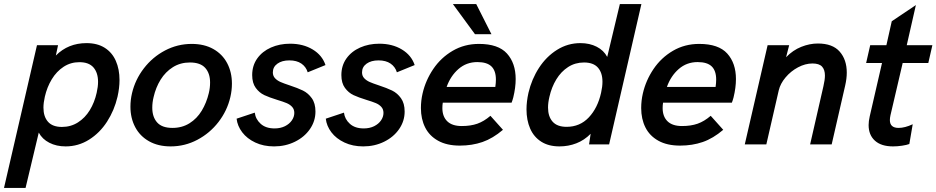

<svg xmlns="http://www.w3.org/2000/svg" viewBox="-50 -710 4604 944"><path d="M131.8 -487.8H235.4L224.6 -437Q285.2 -498 375.5 -498Q428.7 -498 465.1 -474.9Q501.5 -451.7 519.5 -410.6Q537.6 -369.6 537.6 -316.4Q537.6 -277.8 527.8 -234.4Q512.2 -167.5 476.3 -111.8Q440.4 -56.2 387.7 -23.2Q335 9.8 272.5 9.8Q227.5 9.8 192.6 -8.1Q157.7 -25.9 140.6 -58.1L75.7 213.9H-30.3ZM425.3 -253.9Q432.1 -283.7 432.1 -307.6Q432.1 -352.1 409.7 -378.2Q387.2 -404.3 340.3 -404.3Q297.4 -404.3 262.7 -381.6Q228 -358.9 204.6 -320.3Q181.2 -281.7 170.4 -234.4Q163.6 -204.6 163.6 -180.7Q163.6 -136.7 186 -111.3Q208.5 -85.9 254.4 -85.9Q298.3 -85.9 333.3 -108.2Q368.2 -130.4 391.4 -168.2Q414.6 -206.1 425.3 -253.9Z M591.3 -185.5Q591.3 -218.8 599.1 -252Q614.7 -318.4 657.2 -373.8Q699.7 -429.2 761.2 -461.7Q822.8 -494.1 892.6 -494.1Q954.1 -494.1 998.8 -469Q1043.5 -443.8 1066.9 -399.4Q1090.3 -355 1090.3 -298.8Q1090.3 -265.6 1082.5 -232.4Q1066.9 -165.5 1024.4 -110.4Q981.9 -55.2 920.4 -22.7Q858.9 9.8 789.1 9.8Q727.5 9.8 682.9 -15.4Q638.2 -40.5 614.7 -85Q591.3 -129.4 591.3 -185.5ZM976.6 -252Q982.9 -277.8 982.9 -304.2Q982.9 -349.6 959 -376.2Q935.1 -402.8 883.8 -402.8Q836.9 -402.8 800.3 -379.9Q763.7 -356.9 739.7 -318.4Q715.8 -279.8 705.1 -232.4Q698.7 -206.5 698.7 -180.2Q698.7 -134.8 722.7 -107.9Q746.6 -81.1 797.9 -81.1Q845.2 -81.1 881.8 -104Q918.5 -127 941.9 -165.8Q965.3 -204.6 976.6 -252Z M1113.3 -126.5 1202.6 -156.2Q1206.5 -124 1231.7 -101.3Q1256.8 -78.6 1299.8 -78.6Q1329.1 -78.6 1351.1 -89.6Q1373 -100.6 1385 -118.2Q1397 -135.7 1397 -154.8Q1397 -172.9 1386.2 -184.6Q1375.5 -196.3 1359.1 -203.1Q1342.8 -210 1313.5 -218.8Q1273.9 -231 1249.5 -242.4Q1225.1 -253.9 1207.5 -277.8Q1189.9 -301.8 1189.9 -340.8Q1189.9 -387.7 1214.8 -422.6Q1239.7 -457.5 1282.2 -476.3Q1324.7 -495.1 1376.5 -495.1Q1440.4 -495.1 1487.3 -466.8Q1534.2 -438.5 1550.3 -390.1L1462.9 -354.5Q1454.6 -381.8 1431.6 -397.5Q1408.7 -413.1 1372.6 -413.1Q1336.4 -413.1 1314 -397Q1291.5 -380.9 1291.5 -354Q1291.5 -336.9 1302.2 -325.4Q1313 -314 1329.1 -306.9Q1345.2 -299.8 1373.5 -290.5Q1413.6 -277.3 1439.2 -264.9Q1464.8 -252.4 1482.9 -227.3Q1501 -202.1 1501 -161.6Q1501 -114.7 1473.9 -75.4Q1446.8 -36.1 1400.1 -13.2Q1353.5 9.8 1297.4 9.8Q1245.6 9.8 1205.1 -9.3Q1164.6 -28.3 1140.9 -59.6Q1117.2 -90.8 1113.3 -126.5Z M1551.8 -126.5 1641.1 -156.2Q1645 -124 1670.2 -101.3Q1695.3 -78.6 1738.3 -78.6Q1767.6 -78.6 1789.6 -89.6Q1811.5 -100.6 1823.5 -118.2Q1835.4 -135.7 1835.4 -154.8Q1835.4 -172.9 1824.7 -184.6Q1814 -196.3 1797.6 -203.1Q1781.2 -210 1752 -218.8Q1712.4 -231 1688 -242.4Q1663.6 -253.9 1646 -277.8Q1628.4 -301.8 1628.4 -340.8Q1628.4 -387.7 1653.3 -422.6Q1678.2 -457.5 1720.7 -476.3Q1763.2 -495.1 1814.9 -495.1Q1878.9 -495.1 1925.8 -466.8Q1972.7 -438.5 1988.8 -390.1L1901.4 -354.5Q1893.1 -381.8 1870.1 -397.5Q1847.2 -413.1 1811 -413.1Q1774.9 -413.1 1752.4 -397Q1730 -380.9 1730 -354Q1730 -336.9 1740.7 -325.4Q1751.5 -314 1767.6 -306.9Q1783.7 -299.8 1812 -290.5Q1852.1 -277.3 1877.7 -264.9Q1903.3 -252.4 1921.4 -227.3Q1939.5 -202.1 1939.5 -161.6Q1939.5 -114.7 1912.4 -75.4Q1885.3 -36.1 1838.6 -13.2Q1792 9.8 1735.8 9.8Q1684.1 9.8 1643.6 -9.3Q1603 -28.3 1579.3 -59.6Q1555.7 -90.8 1551.8 -126.5Z M2019.5 -178.7Q2019.5 -215.8 2027.8 -251Q2042.5 -314.9 2080.1 -370.6Q2117.7 -426.3 2175.5 -460.2Q2233.4 -494.1 2304.7 -494.1Q2399.9 -494.1 2442.6 -446.8Q2485.4 -399.4 2485.4 -321.3Q2485.4 -279.3 2473.6 -231Q2469.7 -216.3 2465.3 -205.1H2127Q2125 -192.9 2125 -178.7Q2125 -137.2 2148.9 -113.8Q2172.9 -90.3 2220.2 -90.3Q2264.2 -90.3 2296.9 -101.8Q2329.6 -113.3 2361.3 -140.6L2422.9 -71.8Q2373 -29.3 2322 -11.7Q2271 5.9 2210.9 5.9Q2147 5.9 2104 -18.1Q2061 -42 2040.3 -83.5Q2019.5 -125 2019.5 -178.7ZM2385.3 -282.7Q2388.2 -302.7 2388.2 -318.4Q2388.2 -362.3 2366.2 -383.5Q2344.2 -404.8 2296.9 -404.8Q2243.2 -404.8 2204.1 -370.6Q2165 -336.4 2146 -282.7ZM2285.2 -542 2176.8 -689.9H2291.5L2366.2 -542Z M3103.5 -689.9 2944.8 0H2846.2L2854 -52.2Q2822.8 -20.5 2783.7 -5.4Q2744.6 9.8 2700.7 9.8Q2647.5 9.8 2611.1 -13.4Q2574.7 -36.6 2556.6 -77.9Q2538.6 -119.1 2538.6 -172.4Q2538.6 -210.4 2548.3 -253.9Q2564 -320.8 2600.1 -376.5Q2636.2 -432.1 2689 -465.1Q2741.7 -498 2803.7 -498Q2849.1 -498 2883.8 -480.2Q2918.5 -462.4 2935.5 -430.2L2997.6 -689.9ZM2912.1 -308.1Q2912.1 -352.1 2889.9 -377.4Q2867.7 -402.8 2821.3 -402.8Q2777.8 -402.8 2743.2 -380.4Q2708.5 -357.9 2685.3 -319.8Q2662.1 -281.7 2651.4 -234.4Q2644.5 -205.6 2644.5 -181.2Q2644.5 -137.2 2667 -111.8Q2689.5 -86.4 2735.8 -86.4Q2801.3 -86.4 2845 -132.8Q2888.7 -179.2 2905.3 -253.9Q2912.1 -283.7 2912.1 -308.1Z M3102.5 -178.7Q3102.5 -215.8 3110.8 -251Q3125.5 -314.9 3163.1 -370.6Q3200.7 -426.3 3258.5 -460.2Q3316.4 -494.1 3387.7 -494.1Q3482.9 -494.1 3525.6 -446.8Q3568.4 -399.4 3568.4 -321.3Q3568.4 -279.3 3556.6 -231Q3552.7 -216.3 3548.3 -205.1H3210Q3208 -192.9 3208 -178.7Q3208 -137.2 3231.9 -113.8Q3255.9 -90.3 3303.2 -90.3Q3347.2 -90.3 3379.9 -101.8Q3412.6 -113.3 3444.3 -140.6L3505.9 -71.8Q3456.1 -29.3 3405 -11.7Q3354 5.9 3293.9 5.9Q3230 5.9 3187 -18.1Q3144 -42 3123.3 -83.5Q3102.5 -125 3102.5 -178.7ZM3468.3 -282.7Q3471.2 -302.7 3471.2 -318.4Q3471.2 -362.3 3449.2 -383.5Q3427.2 -404.8 3379.9 -404.8Q3326.2 -404.8 3287.1 -370.6Q3248 -336.4 3229 -282.7Z M3724.1 -487.8H3830.1L3814.9 -428.7Q3848.6 -463.4 3889.6 -479.7Q3930.7 -496.1 3971.2 -496.1Q4043.5 -496.1 4078.4 -456.3Q4113.3 -416.5 4113.3 -353Q4113.3 -323.7 4105.5 -289.6L4039.1 0H3933.1L3998.5 -286.1Q4005.9 -317.9 4005.9 -338.4Q4005.9 -367.2 3991.7 -382.6Q3977.5 -397.9 3944.8 -397.9Q3909.2 -397.9 3873.5 -378.9Q3837.9 -359.9 3812.3 -329.3Q3786.6 -298.8 3778.8 -265.6L3717.8 0H3611.8Z M4220.7 -95.2Q4220.7 -113.8 4226.1 -137.7L4286.6 -400.4H4208.5L4228.5 -487.8H4308.1L4334.5 -605.5L4453.1 -685.1L4408.2 -487.8H4534.2L4514.2 -400.4H4388.2L4328.1 -143.1Q4325.2 -129.9 4325.2 -119.6Q4325.2 -81.1 4368.2 -81.1Q4398.9 -81.1 4437.5 -99.1L4420.9 -2Q4408.2 2.9 4385.5 6.3Q4362.8 9.8 4340.8 9.8Q4282.7 9.8 4251.7 -18.3Q4220.7 -46.4 4220.7 -95.2Z"/></svg>

Font: Acari Sans SemiBold
Style: Italic
Weight: 600
Italic angle: -13°
Designer: Alfredo Marco Pradil and Stefan Peev
Foundry: Hanken Design Co.
Version: Version 1.045;January 11, 2019;FontCreator 11.5.0.2425 64-bi